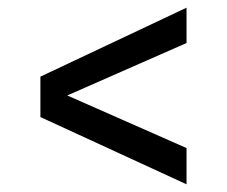

<svg xmlns="http://www.w3.org/2000/svg" viewBox="-20 -584 590 499"><path d="M464.8 -199.2V-105L85 -279.8V-384.8L464.8 -564V-472.2L154.8 -335.9Z"/></svg>

Font: Moulpali
Style: Regular
Weight: 400
Designer: Danh Hong
Version: Version 8.002; ttfautohint (v1.8.3)